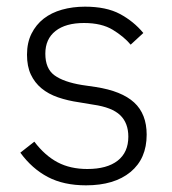

<svg xmlns="http://www.w3.org/2000/svg" viewBox="-20 -544 517 576"><path d="M238 12Q171 12 123.5 -13Q76 -38 41 -86L83 -119Q115 -77 153 -57Q191 -37 242 -37Q301 -37 333 -62Q365 -87 365 -134Q365 -175 340.5 -198.5Q316 -222 260 -230L218 -237Q183 -242 154 -252Q125 -262 104.5 -279Q84 -296 72.5 -320.5Q61 -345 61 -380Q61 -416 74.5 -443Q88 -470 111 -488Q134 -506 166 -515Q198 -524 235 -524Q299 -524 340 -502Q381 -480 410 -445L372 -410Q352 -434 318.5 -454.5Q285 -475 232 -475Q177 -475 146.5 -451Q116 -427 116 -383Q116 -338 143.5 -318Q171 -298 226 -289L267 -283Q345 -271 382.5 -236.5Q420 -202 420 -140Q420 -68 371.5 -28Q323 12 238 12Z"/></svg>

Font: IBM Plex Thai Light
Style: Regular
Weight: 300
Designer: Mike Abbink, Paul van der Laan, Pieter van Rosmalen, Ben Mitchell, Mark Frömberg
Foundry: Bold Monday
Version: Version 1.0